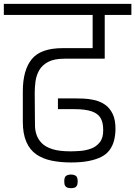

<svg xmlns="http://www.w3.org/2000/svg" viewBox="-56 -860 705 1001"><path d="M314 -13Q259 -13 213 -22.5Q167 -32 133.5 -55Q100 -78 81.5 -120Q63 -162 63 -226V-384Q63 -494 109.5 -551.5Q156 -609 271 -609H427V-782H-36V-840H629V-782H490V-554H281Q226 -554 194.5 -537Q163 -520 148 -493Q133 -466 129 -435Q125 -404 125 -376L126 -244Q126 -225 126.5 -202Q127 -179 135 -156Q143 -133 162 -113.5Q181 -94 217 -82.5Q253 -71 312 -71Q332 -71 361 -73Q390 -75 418 -85Q446 -95 464.5 -118.5Q483 -142 482 -184Q482 -221 468.5 -244.5Q455 -268 422 -279.5Q389 -291 329 -291H246V-347Q267 -347 278 -347Q289 -347 301 -347Q313 -347 335 -347Q352 -347 379 -346Q406 -345 435.5 -338.5Q465 -332 490.5 -315Q516 -298 531.5 -266Q547 -234 546 -183Q545 -150 537.5 -123.5Q530 -97 514 -76Q498 -55 471 -41.5Q444 -28 405.5 -20.5Q367 -13 314 -13ZM314 121Q304 121 296 118.5Q288 116 283.5 108.5Q279 101 279 86Q279 63 289 56.5Q299 50 314 50Q329 50 339 56.5Q349 63 349 86Q349 101 344.5 108.5Q340 116 332.5 118.5Q325 121 314 121Z"/></svg>

Font: Matangi
Style: Regular
Weight: 400
Designer: Prashant Pant
Foundry: The Graphic Ant
Version: Version 3.002